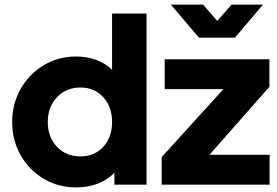

<svg xmlns="http://www.w3.org/2000/svg" viewBox="-20 -804 1205 836"><path d="M33 -273Q33 -352 70 -417Q107 -482 170.5 -520Q234 -558 311 -558Q359 -558 399.5 -543Q440 -528 468 -500V-745H618V0H478V-52Q449 -21 406 -4.5Q363 12 312 12Q233 12 169.5 -26Q106 -64 69.5 -129Q33 -194 33 -273ZM330 -123Q391 -123 429.5 -164.5Q468 -206 468 -273Q468 -339 429.5 -381Q391 -423 330 -423Q268 -423 228 -380.5Q188 -338 188 -273Q188 -207 228 -165Q268 -123 330 -123ZM684 -120 953 -416H697V-546H1153V-426L892 -130H1154V0H684ZM864 -784 926 -713 988 -784H1125L1003 -640H846L724 -784Z"/></svg>

Font: BLUETTI 2.0
Style: Bold
Weight: 700
Designer: Stijn de Vries
Foundry: tokotype
Version: Version 2.005;October 31, 2023;FontCreator 14.0.0.2814 64-bi